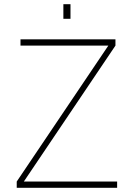

<svg xmlns="http://www.w3.org/2000/svg" viewBox="-20 -898 640 918"><path d="M60 0V-30L498 -680H78V-710H532V-680L94 -30H540V0ZM283 -808V-878H317V-808Z"/></svg>

Font: Geist Mono Thin
Style: Regular
Weight: 100
Monospace: yes
Designer: Basement.studio, Andrés Briganti, Mateo Zaragoza
Foundry: Basement.studio, Vercel, Andrés Briganti, Guido Ferreyra, Mateo Zaragoza
Version: Version 1.500; ttfautohint (v1.8.4.7-5d5b)